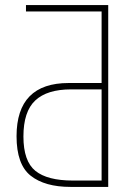

<svg xmlns="http://www.w3.org/2000/svg" viewBox="-20 -734 540 754"><path d="M405 0V-714H82V-689H379V-408H250Q45 -408 45 -199Q45 -88 100.5 -44Q156 0 257 0ZM379 -25H266Q166 -25 119 -63Q72 -101 72 -198Q72 -296 118.5 -339.5Q165 -383 259 -383H379Z"/></svg>

Font: Noto Sans Mono UI Condensed Thin
Style: Regular
Weight: 250
Width: 3
Designer: Monotype Design team
Foundry: Monotype Imaging Inc.
Version: 1.000